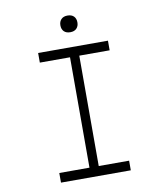

<svg xmlns="http://www.w3.org/2000/svg" viewBox="-93 -945 870 1021"><g transform="rotate(-10 341.5 -434.5)"><path d="M153 0V-52H316V-648H153V-700H530V-648H366V-52H530V0ZM341 -779Q319 -779 307 -791Q295 -803 295 -824Q295 -844 307 -856.5Q319 -869 341 -869Q363 -869 375 -857Q387 -845 387 -824Q387 -804 375 -791.5Q363 -779 341 -779Z"/></g></svg>

Font: Lexend Peta ExtraLight
Style: Regular
Weight: 250
Version: Version 1.007